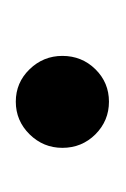

<svg xmlns="http://www.w3.org/2000/svg" viewBox="21 -523 155 237"><g transform="rotate(90 98.5 -404.5)"><path d="M105.5 -346.5Q82 -346.5 65.5 -363.5Q49 -380.5 49 -404Q49 -428 65.5 -444.8Q82 -461.5 105.5 -461.5Q129 -461.5 145.8 -444.8Q162.5 -428 162.5 -404Q162.5 -380.5 145.8 -363.5Q129 -346.5 105.5 -346.5Z"/></g></svg>

Font: Imbue Thin 10pt Medium
Style: Regular
Weight: 500
Version: Version 1.102